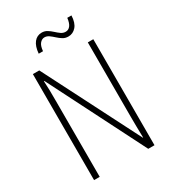

<svg xmlns="http://www.w3.org/2000/svg" viewBox="-213 -1009 1002 1120"><g transform="rotate(-30 287.5 -449.0)"><path d="M491 0H449L122 -646H119Q121 -616 121.5 -584.5Q122 -553 122 -512V0H84V-714H127L454 -72H456Q455 -108 454.5 -146Q454 -184 454 -211V-714H491ZM450 -898Q448 -849 426.5 -824.5Q405 -800 374 -800Q353 -800 337 -810Q321 -820 307 -833Q293 -846 279 -856Q265 -866 249 -866Q232 -866 218.5 -850.5Q205 -835 202 -800H173Q177 -848 197 -873Q217 -898 249 -898Q269 -898 285 -888Q301 -878 315 -865Q329 -852 343 -842Q357 -832 374 -832Q393 -832 405.5 -848Q418 -864 422 -898Z"/></g></svg>

Font: Noto Sans Thai Cond ExtLt
Style: Regular
Weight: 200
Width: 3
Designer: Monotype Design Team
Foundry: Monotype Imaging Inc.
Version: Version 2.002; ttfautohint (v1.8.4.7-5d5b)